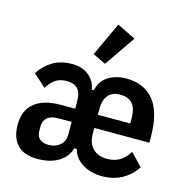

<svg xmlns="http://www.w3.org/2000/svg" viewBox="-117 -917 1016 1041"><g transform="rotate(15 391.0 -396.5)"><path d="M239 -230Q196 -230 175.5 -212Q155 -194 155 -162V-140Q155 -107 173 -92Q191 -77 223 -77Q260 -77 286 -98.5Q312 -120 312 -158V-230ZM621 -304V-333Q621 -441 530 -441Q439 -441 439 -333V-304ZM548 -86Q591 -86 620.5 -104.5Q650 -123 671 -158L737 -89Q708 -43 659.5 -15.5Q611 12 544 12Q481 12 434.5 -18Q388 -48 377 -95H362Q350 -47 303 -17.5Q256 12 184 12Q107 12 70 -28Q33 -68 33 -140Q33 -221 84 -262.5Q135 -304 231 -304H312V-347Q312 -392 292.5 -414.5Q273 -437 228 -437Q191 -437 166 -419.5Q141 -402 122 -370L51 -434Q80 -479 125 -506.5Q170 -534 236 -534Q290 -534 327 -505Q364 -476 372 -427H384Q395 -481 438 -507.5Q481 -534 539 -534Q638 -534 693 -467.5Q748 -401 748 -260V-230H439V-198Q439 -145 468 -115.5Q497 -86 548 -86ZM405 -581 332 -616 420 -805 524 -754Z"/></g></svg>

Font: IBM Plex Sans Condensed SemiBold
Style: Regular
Weight: 600
Width: 3
Designer: Mike Abbink, Paul van der Laan, Pieter van Rosmalen
Foundry: Bold Monday
Version: Version 1.3